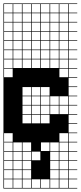

<svg xmlns="http://www.w3.org/2000/svg" viewBox="-20 -827 469 1115"><path d="M325 -803.6V-753.6H375V-803.6ZM3.6 -700H53.6V-750H3.6ZM325 -700H375V-750H325ZM271.4 -700H321.4V-750H271.4ZM217.9 -700H267.9V-750H217.9ZM164.3 -700H214.3V-750H164.3ZM57.1 -700H107.1V-750H57.1ZM110.7 -700H160.7V-750H110.7ZM3.6 -646.4H53.6V-696.4H3.6ZM57.1 -646.4H107.1V-696.4H57.1ZM325 -646.4H375V-696.4H325ZM271.4 -646.4H321.4V-696.4H271.4ZM217.9 -646.4H267.9V-696.4H217.9ZM110.7 -646.4H160.7V-696.4H110.7ZM164.3 -646.4H214.3V-696.4H164.3ZM3.6 -592.9H53.6V-642.9H3.6ZM57.1 -592.9H107.1V-642.9H57.1ZM325 -592.9H375V-642.9H325ZM110.7 -592.9H160.7V-642.9H110.7ZM271.4 -592.9H321.4V-642.9H271.4ZM217.9 -592.9H267.9V-642.9H217.9ZM164.3 -592.9H214.3V-642.9H164.3ZM217.9 -539.3H267.9V-589.3H217.9ZM271.4 -539.3H321.4V-589.3H271.4ZM164.3 -539.3H214.3V-589.3H164.3ZM325 -539.3H375V-589.3H325ZM3.6 -539.3H53.6V-589.3H3.6ZM110.7 -539.3H160.7V-589.3H110.7ZM57.1 -539.3H107.1V-589.3H57.1ZM271.4 -485.7H321.4V-535.7H271.4ZM325 -485.7H375V-535.7H325ZM217.9 -485.7H267.9V-535.7H217.9ZM3.6 -485.7H53.6V-535.7H3.6ZM164.3 -485.7H214.3V-535.7H164.3ZM57.1 -485.7H107.1V-535.7H57.1ZM110.7 -485.7H160.7V-535.7H110.7ZM325 -432.1H375V-482.1H325ZM3.6 -432.1H53.6V-482.1H3.6ZM271.4 -432.1H321.4V-482.1H271.4ZM57.1 -432.1H107.1V-482.1H57.1ZM217.9 -432.1H267.9V-482.1H217.9ZM110.7 -432.1H160.7V-482.1H110.7ZM164.3 -432.1H214.3V-482.1H164.3ZM325 -378.6H375V-428.6H325ZM3.6 -378.6H53.6V-428.6H3.6ZM164.3 -271.4H214.3V-321.4H164.3ZM217.9 -271.4H267.9V-321.4H217.9ZM110.7 -271.4H160.7V-321.4H110.7ZM217.9 -217.9H267.9V-267.9H217.9ZM271.4 -217.9H321.4V-267.9H271.4ZM110.7 -217.9H160.7V-267.9H110.7ZM325 -217.9H375V-267.9H325ZM164.3 -217.9H214.3V-267.9H164.3ZM271.4 -164.3H321.4V-214.3H271.4ZM325 -164.3H375V-214.3H325ZM110.7 -164.3H160.7V-214.3H110.7ZM164.3 -164.3H214.3V-214.3H164.3ZM217.9 -164.3H267.9V-214.3H217.9ZM217.9 -110.7H267.9V-160.7H217.9ZM110.7 -110.7H160.7V-160.7H110.7ZM164.3 -110.7H214.3V-160.7H164.3ZM3.6 -3.6H53.6V-53.6H3.6ZM325 -3.6H375V-53.6H325ZM110.7 50H160.7V0H110.7ZM271.4 50H321.4V0H271.4ZM57.1 50H107.1V0H57.1ZM164.3 50H214.3V0H164.3ZM325 50H375V0H325ZM3.6 50H53.6V0H3.6ZM217.9 50H267.9V0H217.9ZM325 103.6H375V53.6H325ZM57.1 103.6H107.1V53.6H57.1ZM110.7 103.6H160.7V53.6H110.7ZM164.3 103.6H214.3V53.6H164.3ZM217.9 103.6H267.9V53.6H217.9ZM3.6 103.6H53.6V53.6H3.6ZM271.4 103.6H321.4V53.6H271.4ZM57.1 157.1H107.1V107.1H57.1ZM110.7 157.1H160.7V107.1H110.7ZM164.3 157.1H214.3V107.1H164.3ZM217.9 157.1H267.9V107.1H217.9ZM271.4 157.1H321.4V107.1H271.4ZM3.6 157.1H53.6V107.1H3.6ZM325 157.1H375V107.1H325ZM57.1 210.7H107.1V160.7H57.1ZM110.7 210.7H160.7V160.7H110.7ZM164.3 210.7H214.3V160.7H164.3ZM271.4 210.7H321.4V160.7H271.4ZM3.6 210.7H53.6V160.7H3.6ZM325 210.7H375V160.7H325ZM217.9 210.7H267.9V160.7H217.9ZM57.1 264.3H107.1V214.3H57.1ZM110.7 264.3H160.7V214.3H110.7ZM164.3 264.3H214.3V214.3H164.3ZM217.9 264.3H267.9V214.3H217.9ZM271.4 264.3H321.4V214.3H271.4ZM325 264.3H375V214.3H325ZM3.6 264.3H53.6V214.3H3.6ZM271.4 -803.6V-753.6H321.4V-803.6ZM217.9 -803.6V-753.6H267.9V-803.6ZM164.3 -803.6V-753.6H214.3V-803.6ZM110.7 -803.6V-753.6H160.7V-803.6ZM57.1 -803.6V-753.6H107.1V-803.6ZM3.6 -803.6V-753.6H53.6V-803.6ZM428.6 -803.6H378.6V-753.6H428.6V-750H378.6V-700H428.6V-696.4H378.6V-646.4H428.6V-642.9H378.6V-592.9H428.6V-589.3H378.6V-539.3H428.6V-535.7H378.6V-485.7H428.6V-482.1H378.6V-432.1H428.6V-428.6H378.6V-378.6H428.6V-375H378.6V-325H428.6V-321.4H378.6V-271.4H428.6V-267.9H378.6V-217.9H428.6V-214.3H378.6V-164.3H428.6V-160.7H378.6V-110.7H428.6V-107.1H378.6V-57.1H428.6V-53.6H378.6V-3.6H428.6V0H378.6V50H428.6V53.6H378.6V103.6H428.6V107.1H378.6V157.1H428.6V160.7H378.6V210.7H428.6V214.3H378.6V264.3H428.6V267.9H0V-807.1H428.6ZM160.7 0H214.3V53.6H160.7ZM214.3 53.6H267.9V107.1H214.3ZM214.3 107.1H267.9V160.7H214.3ZM160.7 107.1H214.3V160.7H160.7ZM160.7 160.7H214.3V214.3H160.7ZM214.3 160.7H267.9V214.3H214.3Z"/></svg>

Font: Jersey 10 Charted
Style: Regular
Weight: 400
Designer: Sarah Cadigan-Fried
Version: Version 1.000; ttfautohint (v1.8.4.7-5d5b)